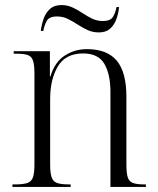

<svg xmlns="http://www.w3.org/2000/svg" viewBox="-20 -738 622 758"><path d="M29 0V-10H41Q73 -10 89 -16Q105 -22 110.5 -39Q116 -56 116 -90V-447Q116 -481 110.5 -498Q105 -515 90 -520.5Q75 -526 45 -526H34V-536H177V-436H179Q196 -493 235.5 -518.5Q275 -544 323 -544Q403 -544 441 -498.5Q479 -453 479 -356V-90Q479 -56 484 -39Q489 -22 504 -16Q519 -10 549 -10H556V0H416V-375Q416 -445 392 -486Q368 -527 308 -527Q239 -527 208.5 -476Q178 -425 178 -347V-90Q178 -56 183.5 -39Q189 -22 204.5 -16Q220 -10 251 -10H259V0ZM370 -610Q346 -610 325.5 -619.5Q305 -629 286 -641.5Q267 -654 247.5 -663.5Q228 -673 205 -673Q174 -673 164.5 -655.5Q155 -638 151 -616H141Q144 -640 152 -663.5Q160 -687 177 -702.5Q194 -718 223 -718Q246 -718 266.5 -708.5Q287 -699 305.5 -686.5Q324 -674 343.5 -664.5Q363 -655 386 -655Q416 -655 426 -671.5Q436 -688 440 -710H450Q448 -686 439.5 -662.5Q431 -639 414.5 -624.5Q398 -610 370 -610Z"/></svg>

Font: Noto Serif Display SemiCondensed Light
Style: Regular
Weight: 300
Width: 4
Designer: Monotype Design Team
Foundry: Monotype Imaging Inc.
Version: Version 2.009